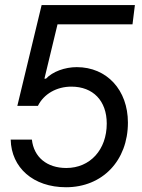

<svg xmlns="http://www.w3.org/2000/svg" viewBox="-20 -748 576 779"><path d="M248 11.7C395.5 11.7 499 -96.2 499 -250.5C499 -382.8 413.6 -475.6 291.5 -475.6C243.2 -475.6 193.4 -457.5 166.5 -428.7H160.2L213.4 -649.4H517.6L527.3 -727.5H148.9L50.3 -318.4H133.8C157.7 -366.7 209.5 -396.5 269.5 -396.5C357.9 -396.5 413.1 -338.9 413.1 -246.6C413.1 -140.6 345.7 -66.4 249 -66.4C170.4 -66.4 117.2 -110.4 109.4 -181.6H23.4C25.9 -67.9 114.7 11.7 248 11.7Z"/></svg>

Font: Guggenheim Sans Display
Style: Italic
Weight: 400
Italic angle: -7°
Designer: Modified by Tom Baber under direction of Pentagram Design 2023
Foundry: rsms
Version: Version 1.001;Glyphs 3.1.2 (3151)